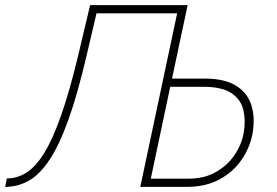

<svg xmlns="http://www.w3.org/2000/svg" viewBox="-34 -730 1082 750"><path d="M-14 0 -7 -33Q33 -33 69 -55.5Q105 -78 138.5 -132Q172 -186 205 -280Q238 -374 272 -516L318 -710H699L638 -423H766Q843 -423 887.5 -395.5Q932 -368 947.5 -320.5Q963 -273 953 -211Q943 -155 910.5 -107Q878 -59 824 -29.5Q770 0 696 0H514L658 -678H343L304 -512Q269 -362 233.5 -263Q198 -164 160 -106.5Q122 -49 79 -24.5Q36 0 -14 0ZM555 -32H700Q764 -32 809.5 -58Q855 -84 882.5 -125Q910 -166 918 -211Q926 -258 917 -299Q908 -340 871 -365.5Q834 -391 760 -391H631Z"/></svg>

Font: Raleway ExtraLight
Style: Italic
Weight: 200
Italic angle: -12°
Designer: Matt McInerney, Pablo Impallari, Rodrigo Fuenzalida
Foundry: Matt McInerney, Pablo Impallari, Rodrigo Fuenzalida
Version: Version 4.026